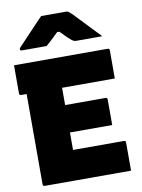

<svg xmlns="http://www.w3.org/2000/svg" viewBox="-101 -1015 802 1083"><g transform="rotate(-10 300.0 -473.5)"><path d="M66 0Q55 0 55 -11V-528H24Q13 -528 13 -539V-700H549Q560 -700 560 -689V-528H258V-429H489Q500 -429 500 -418V-272H258V-172H549Q560 -172 560 -161V0ZM212 -947H355Q363 -947 368 -943.5Q373 -940 386 -928Q396 -918 421 -891.5Q446 -865 476.5 -833Q507 -801 532 -775H386Q375 -775 370 -777Q365 -779 358 -784Q349 -791 335 -804.5Q321 -818 298 -842H285Q262 -819 245 -803.5Q228 -788 213 -775H72Q61 -775 61 -783Q61 -787 64 -791Q67 -795 80 -808Q96 -825 121 -851.5Q146 -878 171.5 -905Q197 -932 212 -947Z"/></g></svg>

Font: Recursive Mn Lnr St Blk
Style: Regular
Weight: 900
Monospace: yes
Version: Version 1.079;hotconv 1.0.112;makeotfexe 2.5.65598; ttfautoh